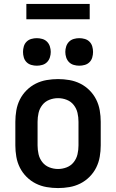

<svg xmlns="http://www.w3.org/2000/svg" viewBox="-20 -944 590 976"><path d="M275 12Q246 12 217 7Q188 2 162 -11Q136 -24 115 -45Q94 -66 81 -92Q68 -118 63 -147Q58 -176 58 -205V-325Q58 -354 63 -383Q68 -412 81 -438Q94 -464 115 -485Q136 -506 162 -519Q188 -532 217 -537Q246 -542 275 -542Q304 -542 333 -537Q362 -532 388 -519Q414 -506 435 -485Q456 -464 469 -438Q482 -412 487 -383Q492 -354 492 -325V-205Q492 -176 487 -147Q482 -118 469 -92Q456 -66 435 -45Q414 -24 388 -11Q362 2 333 7Q304 12 275 12ZM275 -85Q298 -85 319.5 -93.5Q341 -102 355 -120Q369 -138 374 -160Q379 -182 379 -205V-325Q379 -348 374 -370Q369 -392 355 -410Q341 -428 319.5 -436.5Q298 -445 275 -445Q252 -445 230.5 -436.5Q209 -428 195 -410Q181 -392 176 -370Q171 -348 171 -325V-205Q171 -182 176 -160Q181 -138 195 -120Q209 -102 230.5 -93.5Q252 -85 275 -85ZM383 -610Q369 -610 355 -614Q341 -618 331 -628Q321 -638 316.5 -652Q312 -666 312 -680Q312 -694 316.5 -708Q321 -722 331 -732Q341 -742 355 -746Q369 -750 383 -750Q397 -750 411 -746Q425 -742 435 -732Q445 -722 449 -708Q453 -694 453 -680Q453 -666 449 -652Q445 -638 435 -628Q425 -618 411 -614Q397 -610 383 -610ZM167 -610Q153 -610 139 -614Q125 -618 115 -628Q105 -638 101 -652Q97 -666 97 -680Q97 -694 101 -708Q105 -722 115 -732Q125 -742 139 -746Q153 -750 167 -750Q181 -750 195 -746Q209 -742 219 -732Q229 -722 233.5 -708Q238 -694 238 -680Q238 -666 233.5 -652Q229 -638 219 -628Q209 -618 195 -614Q181 -610 167 -610ZM436 -846H114V-924H436Z"/></svg>

Font: Lode
Style: Bold
Weight: 700
Monospace: yes
Designer: Belleve Invis
Foundry: Belleve Invis
Version: Version 29.2.0; ttfautohint (v1.8.3)